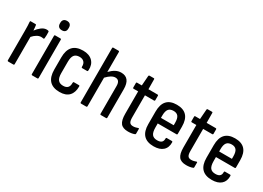

<svg xmlns="http://www.w3.org/2000/svg" viewBox="-16 -1353 2786 2031"><g transform="rotate(30 1377.0 -338.0)"><path d="M63 0Q54 0 54 -10V-367Q54 -404 53 -430.5Q52 -457 50 -477Q49 -488 58 -488H117Q124 -488 125 -479Q127 -466 128.5 -449.5Q130 -433 131 -417Q154 -449 185 -473Q216 -497 248 -497Q262 -497 269 -494Q276 -493 276 -483Q277 -463 276.5 -443.5Q276 -424 274 -405Q272 -396 264 -397Q251 -400 236 -400Q212 -400 185.5 -384.5Q159 -369 137 -343V-10Q137 0 128 0Z M356 0Q347 0 347 -10V-479Q347 -488 356 -488H421Q430 -488 430 -479V-10Q430 0 421 0ZM389 -570Q363 -570 349.5 -584Q336 -598 336 -622V-632Q336 -656 349.5 -670Q363 -684 389 -684Q415 -684 428 -670Q441 -656 441 -632V-622Q441 -570 389 -570Z M694 8Q528 8 528 -171V-318Q528 -497 694 -497Q769 -497 809.5 -456.5Q850 -416 846 -347Q846 -331 837 -331H776Q767 -331 767 -343Q769 -380 749.5 -400.5Q730 -421 694 -421Q652 -421 631.5 -396Q611 -371 611 -313V-175Q611 -118 631.5 -93Q652 -68 694 -68Q768 -68 766 -144Q766 -158 775 -158H837Q846 -158 846 -147Q846 -72 807.5 -32Q769 8 694 8Z M953 0Q944 0 944 -10V-673Q944 -683 953 -683H1018Q1027 -683 1027 -673V-429Q1059 -462 1091 -479.5Q1123 -497 1160 -497Q1269 -497 1269 -357V-10Q1269 0 1260 0H1194Q1186 0 1186 -10V-349Q1186 -421 1131 -421Q1085 -421 1027 -359V-10Q1027 0 1018 0Z M1530 8Q1466 8 1439 -26.5Q1412 -61 1412 -140V-414H1355Q1347 -414 1347 -423V-479Q1347 -488 1355 -488H1414L1423 -609Q1425 -618 1433 -618H1487Q1494 -618 1494 -609L1495 -488H1606Q1616 -488 1616 -479V-423Q1616 -414 1606 -414H1495V-144Q1495 -102 1507 -84.5Q1519 -67 1549 -67Q1564 -67 1579 -70.5Q1594 -74 1607 -79Q1617 -83 1617 -72V-16Q1617 -7 1609 -5Q1576 8 1530 8Z M1842 8Q1678 8 1678 -168V-321Q1678 -497 1839 -497Q2000 -497 2000 -323V-234Q2000 -224 1992 -224H1761V-175Q1761 -117 1780.5 -91.5Q1800 -66 1844 -66Q1915 -66 1912 -127Q1912 -138 1921 -138H1985Q1992 -138 1993 -128Q1995 -63 1955.5 -27.5Q1916 8 1842 8ZM1761 -292H1917V-322Q1917 -375 1898.5 -399Q1880 -423 1841 -423Q1799 -423 1780 -398.5Q1761 -374 1761 -322Z M2241 8Q2177 8 2150 -26.5Q2123 -61 2123 -140V-414H2066Q2058 -414 2058 -423V-479Q2058 -488 2066 -488H2125L2134 -609Q2136 -618 2144 -618H2198Q2205 -618 2205 -609L2206 -488H2317Q2327 -488 2327 -479V-423Q2327 -414 2317 -414H2206V-144Q2206 -102 2218 -84.5Q2230 -67 2260 -67Q2275 -67 2290 -70.5Q2305 -74 2318 -79Q2328 -83 2328 -72V-16Q2328 -7 2320 -5Q2287 8 2241 8Z M2553 8Q2389 8 2389 -168V-321Q2389 -497 2550 -497Q2711 -497 2711 -323V-234Q2711 -224 2703 -224H2472V-175Q2472 -117 2491.5 -91.5Q2511 -66 2555 -66Q2626 -66 2623 -127Q2623 -138 2632 -138H2696Q2703 -138 2704 -128Q2706 -63 2666.5 -27.5Q2627 8 2553 8ZM2472 -292H2628V-322Q2628 -375 2609.5 -399Q2591 -423 2552 -423Q2510 -423 2491 -398.5Q2472 -374 2472 -322Z"/></g></svg>

Font: Sofia Sans Condensed Medium
Style: Regular
Weight: 500
Designer: Botio Nikoltchev, Ani Petrova
Foundry: lettersoup
Version: Version 4.101; ttfautohint (v1.8.4.7-5d5b)